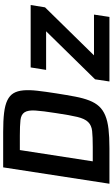

<svg xmlns="http://www.w3.org/2000/svg" viewBox="237 -966 728 1243"><g transform="rotate(-90 601.5 -344.0)"><path d="M34 0ZM34 0 140 -688H370Q443 -688 493 -682Q543 -676 574 -661Q605 -646 620 -621Q635 -596 638.5 -557.5Q642 -519 636 -466.5Q630 -414 619 -344Q608 -274 598 -221.5Q588 -169 573 -130.5Q558 -92 535 -67Q512 -42 476 -27Q440 -12 388.5 -6Q337 0 264 0ZM179 -108H272Q338 -108 375 -112Q412 -116 433.5 -138Q455 -160 466.5 -208Q478 -256 491 -344Q505 -432 508 -479.5Q511 -527 496.5 -549.5Q482 -572 446 -576Q410 -580 345 -580H252ZM696 0 710 -93 1021 -410H771L787 -510H1191L1176 -417L865 -100H1129L1114 0Z"/></g></svg>

Font: Azeri Sans SemiBold
Style: Italic
Weight: 600
Designer: Hector Gatti & Omnibus-Type (original fonts) / Cristiano Sobral (main changes and remastering)
Foundry: Omnibus-Type
Version: Version 0.07;August 21, 2020;FontCreator 13.0.0.2681 64-bit;